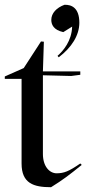

<svg xmlns="http://www.w3.org/2000/svg" viewBox="-20 -768 371 801"><path d="M0 -439H70V-86C70 -3 120 13 193 13C243 -18 269 -38 321 -80L315 -86C267 -53 247 -45 215 -45C186 -46 159 -74 159 -126V-454L277 -451L315 -456V-470H159L163 -594L151 -595L79 -484L0 -449ZM244 -634 281 -657C279 -597 244 -556 220 -535L225 -529C279 -570 311 -621 311 -673C311 -736 278 -749 249 -748C216 -736 194 -713 194 -685C194 -666 203 -643 244 -634Z"/></svg>

Font: Mazius Display
Style: Regular
Weight: 400
Designer: Alberto Casagrande & Collletttivo
Foundry: Collletttivo
Version: Version 2.000;Glyphs 3.2 (3217)